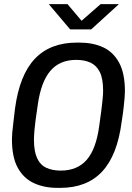

<svg xmlns="http://www.w3.org/2000/svg" viewBox="-20 -903 640 933"><path d="M260 10Q195 10 145 -13Q95 -36 66.5 -87.5Q38 -139 38 -226Q38 -240 39.5 -258Q41 -276 44.5 -304Q48 -332 53 -376Q75 -539 149.5 -617.5Q224 -696 354 -696H365Q431 -696 480.5 -673.5Q530 -651 558.5 -599Q587 -547 587 -460Q587 -447 585.5 -428.5Q584 -410 581 -382Q578 -354 571 -310Q550 -148 476 -69Q402 10 272 10ZM275 -74Q356 -74 401.5 -126.5Q447 -179 462 -290Q469 -337 472.5 -367Q476 -397 478 -415Q480 -433 480.5 -444Q481 -455 481 -463Q481 -521 465 -553Q449 -585 420 -598.5Q391 -612 350 -612Q271 -612 225.5 -559.5Q180 -507 164 -397Q157 -350 153 -320Q149 -290 147.5 -271.5Q146 -253 145.5 -242.5Q145 -232 145 -224Q145 -167 160.5 -134Q176 -101 205.5 -87.5Q235 -74 275 -74ZM321 -760 217 -883H308L390 -786H358L469 -883H558L423 -760Z"/></svg>

Font: Chivo Mono
Style: Italic
Weight: 400
Italic angle: -8.05°
Monospace: yes
Version: Version 1.008